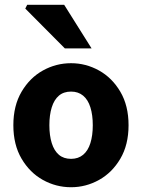

<svg xmlns="http://www.w3.org/2000/svg" viewBox="-20 -773 595 805"><path d="M278 12Q215 12 160 -18.5Q105 -49 70.5 -107.5Q36 -166 36 -248Q36 -330 70.5 -388.5Q105 -447 160 -477.5Q215 -508 278 -508Q340 -508 395 -477.5Q450 -447 484.5 -388.5Q519 -330 519 -248Q519 -166 484.5 -107.5Q450 -49 395 -18.5Q340 12 278 12ZM278 -107Q308 -107 328.5 -124Q349 -141 359 -173Q369 -205 369 -248Q369 -291 359 -323Q349 -355 328.5 -372Q308 -389 278 -389Q247 -389 227 -372Q207 -355 197 -323Q187 -291 187 -248Q187 -205 197 -173Q207 -141 227 -124Q247 -107 278 -107ZM252 -570 86 -737 94 -753H249L364 -570Z"/></svg>

Font: Source Sans 3 ExtraLight
Style: Bold
Weight: 700
Version: Version 3.052;hotconv 1.1.0;makeotfexe 2.6.0